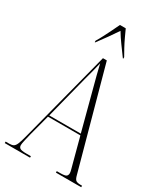

<svg xmlns="http://www.w3.org/2000/svg" viewBox="-227 -1024 965 1118"><g transform="rotate(30 256.0 -465.5)"><path d="M-1 0V-10H24Q42 -10 52 -16Q62 -22 69.5 -40Q77 -58 86 -93L247 -714H273L456 -48Q462 -24 471.5 -17Q481 -10 506 -10H513V0H343V-10H365Q397 -10 406 -16.5Q415 -23 415 -38Q415 -46 410 -64Q405 -82 400 -101L358 -259H140L103 -119Q98 -98 92 -73Q86 -48 86 -37Q86 -23 96 -16.5Q106 -10 137 -10H169V0ZM143 -269H355L294 -500Q275 -571 265 -610Q255 -649 248 -680Q241 -652 235 -626.5Q229 -601 216 -555ZM159 -781Q171 -800 184.5 -826.5Q198 -853 212 -881Q226 -909 236 -931H275Q285 -909 298 -881Q311 -853 325.5 -826.5Q340 -800 351 -781V-771H348Q324 -804 299.5 -837.5Q275 -871 256 -903Q234 -870 211.5 -838.5Q189 -807 162 -771H159Z"/></g></svg>

Font: Noto Serif Display ExtraCondensed ExtraLight
Style: Regular
Weight: 200
Width: 2
Designer: Monotype Design Team
Foundry: Monotype Imaging Inc.
Version: Version 2.009